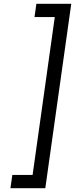

<svg xmlns="http://www.w3.org/2000/svg" viewBox="-20 -853 404 1013"><path d="M35 140 45 70H152L269 -763H162L172 -833H356L219 140Z"/></svg>

Font: Finlandica
Style: Italic
Weight: 400
Italic angle: -8°
Designer: Niklas Ekholm, Juho Hiilivirta, Jaakko Suomalainen
Foundry: Helsinki Type Studio
Version: Version 1.064